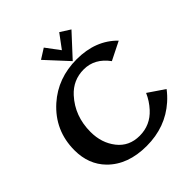

<svg xmlns="http://www.w3.org/2000/svg" viewBox="-255 -1131 1310 1310"><g transform="rotate(-45 400.5 -476.0)"><path d="M381.8 -961.9 456.5 -861.8 530.8 -961.9 603 -916 456.1 -756.8 309.1 -916ZM403.8 9.8Q222.7 9.8 119.6 -94.7Q34.2 -182.1 34.2 -317.9Q34.2 -508.3 175.3 -634.3Q302.2 -747.1 484.4 -747.1Q666.5 -747.1 776.9 -633.8L645 -567.9Q574.7 -664.1 469.2 -664.1Q366.2 -664.1 296.4 -587.4Q200.2 -481.9 200.2 -329.1Q200.2 -223.1 258.8 -148.4Q317.4 -73.2 418.9 -73.2Q522 -73.2 591.8 -149.9Q633.3 -195.3 656.7 -249.5L774.4 -169.4Q748 -134.3 712.9 -103Q585.9 9.8 403.8 9.8Z"/></g></svg>

Font: Klaudia
Style: Bold
Weight: 700
Designer: Wojciech Kalinowski "wmk69" (wmk69@o2.pl)
Foundry: Wojciech Kalinowski "wmk69" (wmk69@o2.pl)
Version: Version 3.1.0; 2021-05-10